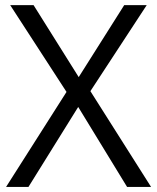

<svg xmlns="http://www.w3.org/2000/svg" viewBox="-20 -734 617 754"><path d="M573.2 0H479L287.1 -314L91.8 0H3.9L241.2 -373L20 -713.9H111.8L289.1 -431.2L467.8 -713.9H556.2L335 -376Z"/></svg>

Font: f06597129
Style: Regular
Weight: 400
Foundry: Ascender Corporation
Version: Version 1.10